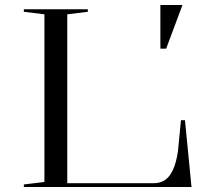

<svg xmlns="http://www.w3.org/2000/svg" viewBox="-20 -745 844 765"><path d="M75 0V-10L157 -20V-688L75 -698V-708H330V-698L248 -688V-15H592Q618 -15 637 -27.5Q656 -40 669 -68Q682 -96 689 -142L701 -266H717L743 0ZM619 -551V-725H707L642 -551Z"/></svg>

Font: Kalnia SemiExpanded Light
Style: Regular
Weight: 300
Width: 6
Designer: Frida Medrano
Foundry: Frida Medrano
Version: Version 1.105